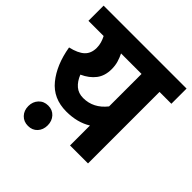

<svg xmlns="http://www.w3.org/2000/svg" viewBox="-190 -758 974 974"><g transform="rotate(45 297.5 -270.5)"><path d="M595 -622V-513H510V0H381V-143Q325 -108 246 -108Q152 -108 98 -174.5Q44 -241 26 -348Q78 -360 102.5 -383Q127 -406 127 -446Q127 -464 122 -481Q117 -498 109 -513H0V-622ZM164 -291Q178 -256 201 -236.5Q224 -217 258 -217Q331 -217 381 -280V-513H234Q244 -493 250.5 -471Q257 -449 257 -423Q257 -375 232.5 -343Q208 -311 164 -291ZM90 8Q90 -23 109.5 -44Q129 -65 160 -65Q191 -65 210 -44Q229 -23 229 8Q229 40 210 60.5Q191 81 160 81Q129 81 109.5 60.5Q90 40 90 8Z"/></g></svg>

Font: Noto Sans SemiCondensed
Style: Bold Italic
Weight: 700
Width: 4
Italic angle: -12°
Designer: Monotype Design Team
Foundry: Monotype Imaging Inc.
Version: Version 2.013; ttfautohint (v1.8.4.7-5d5b)